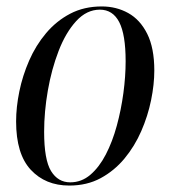

<svg xmlns="http://www.w3.org/2000/svg" viewBox="-20 -566 528 596"><path d="M195 10Q121 10 75.5 -39Q30 -88 30 -189Q30 -233 40 -282Q50 -331 70.5 -378Q91 -425 123 -463Q155 -501 198 -523.5Q241 -546 296 -546Q341 -546 378 -525.5Q415 -505 437 -461Q459 -417 459 -347Q459 -304 449 -255Q439 -206 418.5 -159Q398 -112 366.5 -74Q335 -36 292.5 -13Q250 10 195 10ZM198 0Q233 0 260.5 -23.5Q288 -47 308.5 -86.5Q329 -126 342.5 -175.5Q356 -225 363 -277Q370 -329 370 -376Q370 -459 350 -497.5Q330 -536 290 -536Q249 -536 216.5 -500.5Q184 -465 162 -408Q140 -351 128.5 -285Q117 -219 117 -157Q117 -70 138.5 -35Q160 0 198 0Z"/></svg>

Font: Noto Serif Display Condensed
Style: Italic
Weight: 400
Width: 3
Italic angle: -12°
Designer: Monotype Design Team
Foundry: Monotype Imaging Inc.
Version: Version 2.009